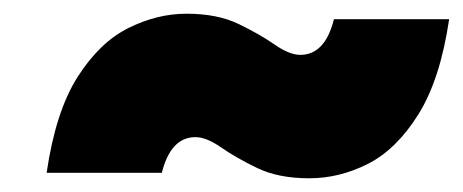

<svg xmlns="http://www.w3.org/2000/svg" viewBox="-20 -512 675 280"><path d="M635 -484Q622 -396 590 -345Q558 -294 516.5 -273Q475 -252 431 -252Q386 -252 355 -267Q324 -282 302.5 -297Q281 -312 265 -312Q229 -312 216 -260H48Q61 -349 93 -399.5Q125 -450 167 -471Q209 -492 252 -492Q297 -492 328 -477Q359 -462 380.5 -447Q402 -432 418 -432Q454 -432 467 -484Z"/></svg>

Font: Prodigy Sans Black
Style: Italic
Weight: 900
Italic angle: -13°
Designer: Wei Huang
Foundry: Wei Huang
Version: Version 1.003; ttfautohint (v1.8.3)